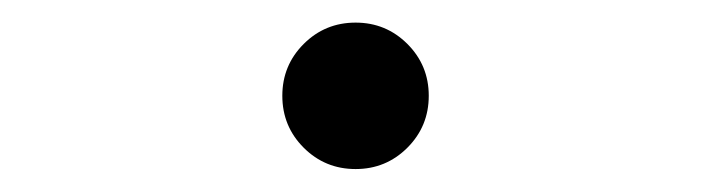

<svg xmlns="http://www.w3.org/2000/svg" viewBox="-20 -139 626 169"><path d="M293 9.8Q266.1 9.8 247.3 -9Q228.5 -27.8 228.5 -54.7Q228.5 -81.5 247.3 -100.3Q266.1 -119.1 293 -119.1Q319.8 -119.1 338.6 -100.3Q357.4 -81.5 357.4 -54.7Q357.4 -27.8 338.6 -9Q319.8 9.8 293 9.8Z"/></svg>

Font: Cascadia Mono SemiLight
Style: Regular
Weight: 350
Monospace: yes
Designer: Aaron Bell
Foundry: Saja Typeworks
Version: Version 2404.023; ttfautohint (v1.8.4)